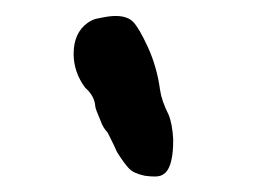

<svg xmlns="http://www.w3.org/2000/svg" viewBox="-20 -697 322 243"><path d="M185.5 -475.6Q181.6 -473.6 175.8 -473.6Q169.9 -473.6 163.1 -474.6Q149.4 -477.5 143.6 -483.4Q137.7 -489.3 127.9 -504.9Q127 -507.8 116.2 -529.3Q110.4 -535.2 107.4 -543.9Q100.6 -559.6 100.6 -562.5Q99.6 -575.2 88.9 -585L87.9 -585.9Q73.2 -605.5 73.2 -628.9Q73.2 -655.3 90.8 -668Q97.7 -672.9 104.5 -673.8Q118.2 -676.8 126 -676.8Q141.6 -676.8 148.9 -668.9Q156.2 -661.1 167 -637.7Q178.7 -612.3 182.6 -583Q184.6 -569.3 193.4 -551.8Q198.2 -540 199.2 -520.5V-519.5Q199.2 -488.3 189.5 -478.5Z"/></svg>

Font: JasonHandwriting2
Style: SemiBold
Weight: 600
Version: Version 1.04.7